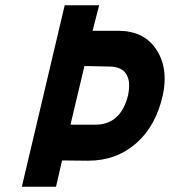

<svg xmlns="http://www.w3.org/2000/svg" viewBox="-20 -710 646 730"><path d="M343 -236Q439 -236 467 -348Q471 -367 471 -387Q471 -407 462 -425Q446 -456 397 -457L301 -459L248 -236ZM428 -593Q528 -593 574 -522Q606 -475 606 -411Q606 -381 599 -348Q573 -231 497.5 -165Q422 -99 315 -99Q314 -99 312 -99L216 -100L193 0H63L226 -690H357L332 -593Z"/></svg>

Font: Titillium Web
Style: Bold Italic
Weight: 700
Italic angle: -13°
Version: Version 1.002;PS 57.000;hotconv 1.0.70;makeotf.lib2.5.55311